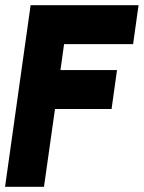

<svg xmlns="http://www.w3.org/2000/svg" viewBox="-30 -720 554 740"><path d="M-10.5 0 88 -700H504L483 -550H217L203 -450H421L400 -300H182L139.5 0Z"/></svg>

Font: Urbanist Black
Style: Italic
Weight: 900
Italic angle: -8°
Designer: Corey Hu
Foundry: Corey Hu
Version: Version 1.330; ttfautohint (v1.8.4.7-5d5b)